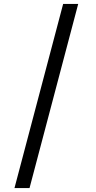

<svg xmlns="http://www.w3.org/2000/svg" viewBox="-20 -820 490 982"><path d="M380 -800 131 142H54L303 -800Z"/></svg>

Font: League Mono Condensed
Style: Regular
Weight: 400
Width: 1
Designer: Tyler Finck
Foundry: The League of Moveable Type / Tyler Finck
Version: Version 2.210